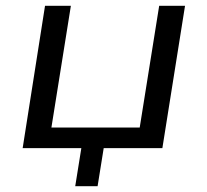

<svg xmlns="http://www.w3.org/2000/svg" viewBox="-20 -510 714 661"><path d="M239 131 260 0H58L135 -490H224L157 -71H461L528 -490H617L539 0H337L316 131Z"/></svg>

Font: Nunito Sans 10pt SemiExpanded
Style: Italic
Weight: 400
Width: 6
Italic angle: -9°
Designer: Vernon Adams
Foundry: Vernon Adams
Version: Version 3.101;gftools[0.9.27]